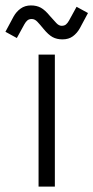

<svg xmlns="http://www.w3.org/2000/svg" viewBox="-54 -687 344 707"><path d="M148 0H88V-486H148ZM36 -598 8 -547 -34 -570 -4 -626Q6 -644 22 -655.5Q38 -667 60 -667Q81 -667 96.5 -658.5Q112 -650 130 -628Q144 -612 153.5 -602Q163 -592 173 -592Q183 -592 189 -597Q195 -602 200 -611L228 -662L270 -639L240 -583Q230 -565 214.5 -553.5Q199 -542 176 -542Q155 -542 139.5 -550.5Q124 -559 106 -581Q93 -597 83.5 -607Q74 -617 63 -617Q53 -617 47 -612Q41 -607 36 -598Z"/></svg>

Font: Space Grotesk Variable Light
Style: Regular
Weight: 300
Designer: Florian Karsten
Foundry: Florian Karsten
Version: Version 2.000